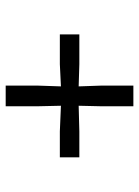

<svg xmlns="http://www.w3.org/2000/svg" viewBox="78 -666 512 709"><g transform="rotate(-90 334.5 -312.0)"><path d="M296 -76V-191.5L298 -278L203.5 -275.5H107.5V-347.5H203.5L298 -343.5L296 -432.5V-547.5H372.5V-432.5L369.5 -343.5L451.5 -347.5H561.5V-275.5H451.5L369.5 -278L372.5 -191.5V-76Z"/></g></svg>

Font: Merriweather 48pt Medium
Style: Regular
Weight: 500
Version: Version 2.100